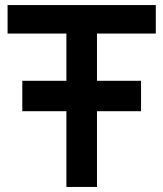

<svg xmlns="http://www.w3.org/2000/svg" viewBox="-20 -740 647 760"><path d="M68.3 -299.8V-420.2H538.3V-299.8ZM242.8 0V-607.2H10V-720H596.7V-607.2H363.9V0Z"/></svg>

Font: Vela Sans GX ExtLt
Style: Regular
Weight: 200
Designer: Principal design: Mikhail Sharanda - project Manrope.
Design modification: Ravid Balaliev
Foundry: Mikhail Sharanda
Version: Version 1.001